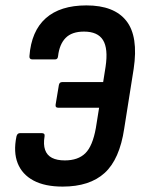

<svg xmlns="http://www.w3.org/2000/svg" viewBox="-20 -683 521 711"><path d="M212 8Q146 8 104 -14.5Q62 -37 45.5 -78.5Q29 -120 41 -178Q44 -190 54 -190H135Q147 -190 145 -178Q140 -148 147 -128Q154 -108 172.5 -98.5Q191 -89 220 -89Q269 -89 296 -115.5Q323 -142 335 -209L347 -284H196Q184 -284 186 -296L198 -368Q200 -379 210 -379H362L371 -436Q381 -503 361.5 -534.5Q342 -566 291 -566Q246 -566 223 -542.5Q200 -519 195 -475Q194 -463 184 -463H100Q88 -463 89 -475Q96 -568 149.5 -615.5Q203 -663 300 -663Q403 -663 448 -605.5Q493 -548 475 -428L440 -207Q423 -93 367.5 -42.5Q312 8 212 8Z"/></svg>

Font: Sofia Sans Condensed
Style: Bold Italic
Weight: 700
Italic angle: -9°
Version: Version 4.100